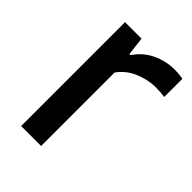

<svg xmlns="http://www.w3.org/2000/svg" viewBox="-168 -630 711 711"><g transform="rotate(45 187.5 -275.0)"><path d="M70.5 0V-544H157L165.5 -472H171Q197.5 -511 238.5 -530.5Q279.5 -550 325.5 -550Q348 -550 369 -546V-450.5Q357 -452.5 344.8 -453.2Q332.5 -454 320 -454Q281.5 -454 240.5 -436.8Q199.5 -419.5 175 -384.5V0Z"/></g></svg>

Font: Encode Sans Md
Style: Regular
Weight: 500
Designer: Multiple Designers
Foundry: Impallari Type
Version: Version 3.002; ttfautohint (v1.8.3) -l 8 -r 50 -G 200 -x 14 